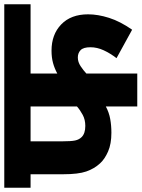

<svg xmlns="http://www.w3.org/2000/svg" viewBox="98 -760 662 898"><g transform="rotate(-90 429.0 -311.0)"><path d="M534 -499V-374Q558 -387 583.5 -394Q609 -401 641 -401Q717 -401 764 -355.5Q811 -310 811 -230Q811 -184 794.5 -132Q778 -80 739 -24L606 -97Q629 -127 643 -157.5Q657 -188 657 -219Q657 -252 643.5 -265Q630 -278 609 -278Q588 -278 568.5 -265Q549 -252 534 -238V0H380V-147Q352 -132 321.5 -126.5Q291 -121 257 -121Q205 -121 169.5 -136.5Q134 -152 114 -174Q89 -201 76 -238.5Q63 -276 63 -347V-499H0V-622H858V-499ZM217 -499V-351Q217 -309 221 -290.5Q225 -272 237 -260Q254 -243 289 -243Q318 -243 340.5 -255Q363 -267 380 -282V-499Z"/></g></svg>

Font: Noto Sans ExtraBold
Style: Italic
Weight: 800
Italic angle: -12°
Designer: Monotype Design Team
Foundry: Monotype Imaging Inc.
Version: Version 2.013; ttfautohint (v1.8.4.7-5d5b)